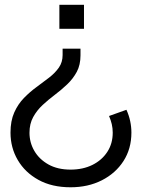

<svg xmlns="http://www.w3.org/2000/svg" viewBox="-20 -556 606 801"><path d="M507.5 -98Q518 -74.7 523.1 -50.8Q528.2 -26.9 528.2 -2.7Q528.2 64.5 495.2 115.8Q462.2 167.1 404.8 196.2Q347.4 225.3 274.5 225.3Q196.6 225.3 140.5 194.4Q84.4 163.5 54.1 111.7Q23.8 60 23.8 -2.7Q23.8 -51.7 39.4 -86.7Q55 -121.7 79.9 -147.2Q104.8 -172.8 132.5 -192.9Q160.3 -213.1 185.1 -232.4Q210 -251.7 225.6 -274Q241.2 -296.4 241.2 -326.6V-353H315.8V-324.9Q315.8 -285.3 300.4 -256.4Q284.9 -227.6 260.8 -204.6Q236.6 -181.5 209.4 -161Q182.2 -140.5 158 -118.1Q133.9 -95.7 118.5 -67.7Q103 -39.7 103 -2.1Q103 38.7 123.4 73.7Q143.8 108.7 182.2 130.2Q220.5 151.6 274.5 151.6Q325.9 151.6 365.5 132Q405.1 112.3 427.7 77.6Q450.3 42.9 450.3 -2.7Q450.3 -20.8 446.3 -38.1Q442.2 -55.4 434.9 -72.1ZM330.4 -435.9H227.7V-536H330.4Z"/></svg>

Font: Hepta Slab ExtraLight
Style: Regular
Weight: 200
Designer: Michael LaGattuta
Foundry: Michael LaGattuta
Version: Version 1.100